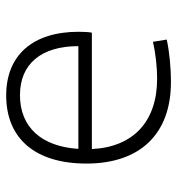

<svg xmlns="http://www.w3.org/2000/svg" viewBox="4 -572 577 626"><g transform="rotate(-90 293.0 -258.5)"><path d="M338.4 9.8C388.7 9.8 440.4 4.4 477.5 -3.9L470.2 -48.8C432.1 -40 386.7 -35.2 350.1 -35.2C210 -35.2 127 -113.3 120.6 -248H500C502 -258.3 502.9 -274.4 502.9 -291C502.9 -440.4 426.8 -527.3 295.4 -527.3C154.3 -527.3 73.2 -432.1 73.2 -265.6C73.2 -90.8 169.9 9.8 338.4 9.8ZM121.1 -292C128.9 -413.1 192.4 -482.4 296.4 -482.4C397.9 -482.4 456.1 -413.1 456.1 -292Z"/></g></svg>

Font: Cascadia Mono PL ExtraLight
Style: Regular
Weight: 200
Monospace: yes
Designer: Aaron Bell
Foundry: Saja Typeworks
Version: Version 2404.023